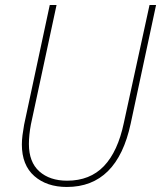

<svg xmlns="http://www.w3.org/2000/svg" viewBox="-20 -734 641 764"><path d="M246 10Q166 10 116.5 -33.5Q67 -77 67 -159Q67 -176 69.5 -196Q72 -216 76 -238L178 -714H205L103 -239Q95 -196 95 -161Q95 -89 136.5 -52Q178 -15 247 -15Q338 -15 393.5 -73Q449 -131 473 -246L575 -714H601L500 -242Q446 10 246 10Z"/></svg>

Font: Noto Sans SemiCondensed Thin
Style: Italic
Weight: 100
Width: 4
Italic angle: -12°
Designer: Monotype Design Team
Foundry: Monotype Imaging Inc.
Version: Version 2.013; ttfautohint (v1.8.4.7-5d5b)